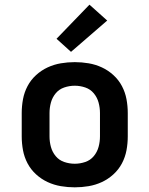

<svg xmlns="http://www.w3.org/2000/svg" viewBox="-20 -794 640 822"><path d="M300 8Q270 8 240.5 3Q211 -2 184 -14.5Q157 -27 134.5 -47.5Q112 -68 98 -94.5Q84 -121 78.5 -150.5Q73 -180 73 -210V-310Q73 -340 78.5 -369.5Q84 -399 98 -425.5Q112 -452 134.5 -472.5Q157 -493 184 -505.5Q211 -518 240.5 -523Q270 -528 300 -528Q330 -528 359.5 -523Q389 -518 416 -505.5Q443 -493 465.5 -472.5Q488 -452 502 -425.5Q516 -399 521.5 -369.5Q527 -340 527 -310V-210Q527 -180 521.5 -150.5Q516 -121 502 -94.5Q488 -68 465.5 -47.5Q443 -27 416 -14.5Q389 -2 359.5 3Q330 8 300 8ZM300 -93Q323 -93 345 -100.5Q367 -108 381.5 -125.5Q396 -143 402 -165Q408 -187 408 -210V-310Q408 -333 402 -355Q396 -377 381.5 -394.5Q367 -412 345 -419.5Q323 -427 300 -427Q277 -427 255 -419.5Q233 -412 218.5 -394.5Q204 -377 198 -355Q192 -333 192 -310V-210Q192 -187 198 -165Q204 -143 218.5 -125.5Q233 -108 255 -100.5Q277 -93 300 -93ZM284 -572 222 -628 363 -774 439 -706Z"/></svg>

Font: Iosevka Extended
Style: Bold
Weight: 700
Width: 7
Monospace: yes
Designer: Belleve Invis
Foundry: Belleve Invis
Version: Version 32.5.0; ttfautohint (v1.8.4)